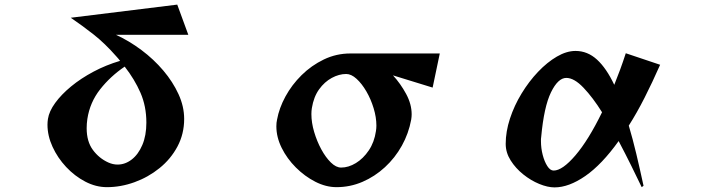

<svg xmlns="http://www.w3.org/2000/svg" viewBox="-20 -800 3040 833"><path d="M483 -649Q540 -623 593.5 -583Q647 -543 688.5 -494Q730 -445 754.5 -391.5Q779 -338 779 -284Q779 -219 750 -164.5Q721 -110 672 -70.5Q623 -31 563.5 -9.5Q504 12 444 12Q396 12 350 -12Q304 -36 267 -75.5Q230 -115 208 -163Q186 -211 186 -259Q186 -265 186.5 -271.5Q187 -278 188 -284Q193 -317 219.5 -353.5Q246 -390 288.5 -425Q331 -460 385.5 -489Q440 -518 501 -536Q497 -541 493 -546Q489 -551 485 -555Q435 -612 386 -650.5Q337 -689 287 -723L749 -780L797 -649ZM521 -511Q459 -469 414.5 -412.5Q370 -356 359 -284Q356 -263 356 -244Q356 -186 383 -149.5Q410 -113 450 -95Q470 -86 490 -86Q523 -86 551.5 -108Q580 -130 597.5 -171Q615 -212 615 -268Q615 -339 589.5 -397.5Q564 -456 521 -511Z M1685 -473Q1718 -437 1742 -392.5Q1766 -348 1766 -304Q1766 -299 1765.5 -293Q1765 -287 1764 -281Q1753 -221 1723.5 -168Q1694 -115 1650 -74.5Q1606 -34 1552.5 -11Q1499 12 1440 12Q1394 12 1348 -11.5Q1302 -35 1263.5 -73.5Q1225 -112 1202 -158.5Q1179 -205 1179 -252Q1179 -268 1182 -281Q1191 -331 1218.5 -381.5Q1246 -432 1288.5 -474Q1331 -516 1385 -542Q1439 -568 1500 -568H1888L1857 -420ZM1460 -73Q1492 -73 1524 -92.5Q1556 -112 1580 -147.5Q1604 -183 1611 -231Q1612 -237 1612.5 -243Q1613 -249 1613 -255Q1613 -291 1601 -330.5Q1589 -370 1569.5 -403.5Q1550 -437 1527 -458Q1504 -479 1482 -479Q1451 -479 1419.5 -462Q1388 -445 1364.5 -412.5Q1341 -380 1333 -331Q1332 -325 1331.5 -318.5Q1331 -312 1331 -305Q1331 -268 1343 -227.5Q1355 -187 1374 -152Q1393 -117 1415.5 -95Q1438 -73 1460 -73Z M2764 12Q2745 -28 2719 -80.5Q2693 -133 2664 -188Q2591 -86 2519.5 -36.5Q2448 13 2386 13Q2356 13 2319.5 -2Q2283 -17 2250 -43.5Q2217 -70 2195.5 -104Q2174 -138 2174 -176Q2174 -229 2192.5 -285.5Q2211 -342 2243 -394.5Q2275 -447 2314.5 -488.5Q2354 -530 2396 -554.5Q2438 -579 2477 -579Q2529 -579 2570 -541.5Q2611 -504 2645 -432Q2658 -464 2670.5 -498Q2683 -532 2695 -569L2844 -519Q2810 -442 2776.5 -376Q2743 -310 2708 -255Q2725 -198 2740.5 -133Q2756 -68 2772 6ZM2592 -313Q2552 -377 2511.5 -419.5Q2471 -462 2437 -462Q2401 -462 2370.5 -399.5Q2340 -337 2328 -206Q2327 -202 2327 -197Q2327 -192 2327 -187Q2327 -157 2334.5 -128Q2342 -99 2354.5 -79.5Q2367 -60 2382 -60Q2420 -60 2476.5 -126Q2533 -192 2592 -313Z"/></svg>

Font: Reggae One
Style: Regular
Weight: 400
Designer: Fontworks Inc.
Foundry: Fontworks Inc.
Version: Version 1.100